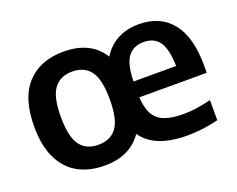

<svg xmlns="http://www.w3.org/2000/svg" viewBox="-95 -719 1101 893"><g transform="rotate(-20 456.0 -272.0)"><path d="M879 -233.5H545.5Q548 -180.5 565.5 -149.2Q583 -118 618.8 -104Q654.5 -90 714 -90Q773.5 -90 849.5 -109V-9.5Q771.5 10 696.5 10Q615 10 560 -11.8Q505 -33.5 473.5 -78.5Q413 10 286.5 10Q211 10 155.5 -20.8Q100 -51.5 69.5 -114.5Q39 -177.5 39 -271.5Q39 -412.5 104.2 -483.2Q169.5 -554 286.5 -554Q419.5 -554 479 -459Q507 -505.5 552.8 -529.8Q598.5 -554 658.5 -554Q764 -554 821.5 -482.2Q879 -410.5 879 -269.5ZM545 -312H756Q754 -397 728.2 -432.8Q702.5 -468.5 651.5 -468.5Q600 -468.5 573.2 -432.5Q546.5 -396.5 545 -312ZM413 -271Q413 -370.5 382.5 -411.8Q352 -453 292 -453Q232.5 -453 201.8 -412Q171 -371 171 -273Q171 -173.5 201.5 -132.2Q232 -91 292 -91Q352 -91 382.5 -132Q413 -173 413 -271Z"/></g></svg>

Font: Encode Sans SemiBold
Style: Regular
Weight: 600
Designer: Multiple Designers
Foundry: Impallari Type
Version: Version 2.000